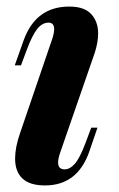

<svg xmlns="http://www.w3.org/2000/svg" viewBox="-20 -551 362 585"><path d="M145 -462Q145 -482 128 -482Q109 -482 94 -463.5Q79 -445 63 -403L44 -352H25L52 -428Q89 -531 191 -531Q237 -531 258 -508Q279 -485 279 -449Q279 -423 269 -391L163 -85Q157 -67 157 -56Q157 -35 177 -35Q193 -35 208 -52Q223 -69 240 -114L258 -162H277L252 -89Q216 14 117 14Q71 14 48.5 -7Q26 -28 26 -68Q26 -102 41 -145L139 -432Q145 -450 145 -462Z"/></svg>

Font: Playfair Display SC
Style: Bold Italic
Weight: 700
Italic angle: -14°
Designer: Claus Eggers Sørensen
Foundry: Claus Eggers Sørensen
Version: Version 1.200; ttfautohint (v1.6)